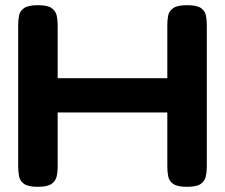

<svg xmlns="http://www.w3.org/2000/svg" viewBox="-20 -710 866 739"><path d="M699 9Q663 9 647 -2Q631 -13 627.5 -31Q624 -49 624 -68V-614Q624 -634 627.5 -651Q631 -668 647 -679Q663 -690 700 -690Q738 -690 753.5 -679Q769 -668 772.5 -651Q776 -634 776 -613V-67Q776 -48 772 -30.5Q768 -13 752.5 -2Q737 9 699 9ZM125 9Q89 9 73 -2Q57 -13 53.5 -31Q50 -49 50 -68V-614Q50 -634 53.5 -651Q57 -668 73 -679Q89 -690 126 -690Q163 -690 178.5 -679Q194 -668 198 -651Q202 -634 202 -613V-67Q202 -48 198 -30.5Q194 -13 178 -2Q162 9 125 9ZM177 -277V-409H640V-277Z"/></svg>

Font: Fredoka SemiExpanded SemiBold
Style: Regular
Weight: 600
Width: 6
Designer: Ben Nathan
Foundry: Milena B. Brandão, Ben Nathan
Version: Version 2.001